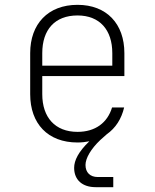

<svg xmlns="http://www.w3.org/2000/svg" viewBox="-20 -580 640 795"><path d="M376 195H449V153H385C353 153 334 134 334 103C334 75 357 36 395 0L422 -24C459 -50 483 -88 494 -135H444C425 -72 375 -34 301 -34C208 -34 155 -94 155 -190V-265H495V-360C495 -481 422 -560 301 -560C179 -560 105 -481 105 -360V-190C105 -68 178 10 301 10C318 10 335 8 350 5C305 48 287 84 287 115C287 165 321 195 376 195ZM155 -308V-360C155 -457 207 -516 301 -516C393 -516 445 -456 445 -360V-308Z"/></svg>

Font: JetBrains Mono Thin
Style: Regular
Weight: 100
Monospace: yes
Designer: Philipp Nurullin, Konstantin Bulenkov
Foundry: JetBrains
Version: Version 2.305